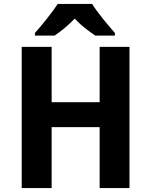

<svg xmlns="http://www.w3.org/2000/svg" viewBox="-20 -951 765 971"><path d="M634.8 0H483.9V-308.1H241.2V0H89.8V-713.9H241.2V-434.1H483.9V-713.9H634.8ZM461.9 -771Q437 -787.6 410.2 -808.6Q383.3 -829.6 357.9 -856.9Q331.5 -829.6 306.2 -808.6Q280.8 -787.6 255.9 -771H156.7V-784.2Q169.4 -798.3 184.8 -816.9Q200.2 -835.4 216.1 -855.2Q231.9 -875 246.6 -894.8Q261.2 -914.6 272 -931.2H445.8Q456.1 -914.6 470.7 -894.8Q485.4 -875 501.2 -855.2Q517.1 -835.4 533 -816.9Q548.8 -798.3 561 -784.2V-771Z"/></svg>

Font: Droid Sans
Style: Bold
Weight: 700
Foundry: Ascender Corporation
Version: Version 1.00 build 112